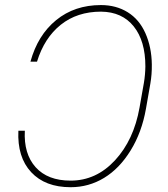

<svg xmlns="http://www.w3.org/2000/svg" viewBox="-20 -741 673 770"><path d="M79.6 -216.8Q74.7 -124 123 -70.3Q171.4 -16.6 263.2 -16.6Q365.7 -16.6 441.2 -98.1Q516.6 -179.7 539.6 -309.6L557.1 -408.7Q562.5 -440.4 563 -474.6Q563 -576.7 516.4 -635Q469.7 -693.4 385.3 -694.3Q289.6 -694.3 223.6 -641.6Q157.7 -588.9 128.4 -493.7H102.1Q131.3 -600.1 205.3 -660.4Q279.3 -720.7 384.8 -720.7Q445.8 -720.7 492.2 -691.9Q538.6 -663.1 563.2 -607.7Q587.9 -552.2 588.9 -482.4Q589.4 -442.4 583 -405.8L565.4 -305.2Q548.8 -210.4 503.9 -137.7Q459 -64.9 397.5 -27.6Q335.9 9.8 263.2 9.8Q161.1 9.8 105 -50.5Q48.8 -110.8 53.7 -216.8Z"/></svg>

Font: Roboto Thin
Style: Italic
Weight: 250
Italic angle: -12°
Designer: Google
Version: Version 2.134; 2016